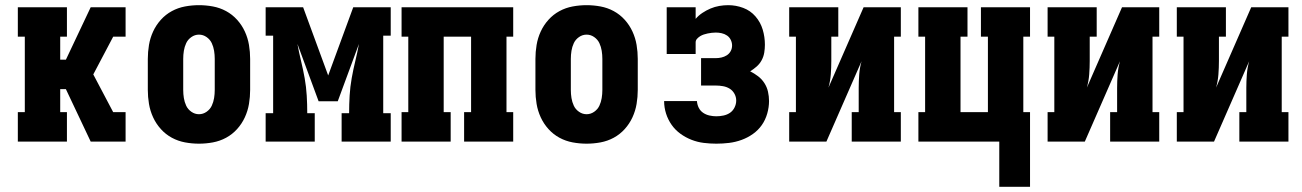

<svg xmlns="http://www.w3.org/2000/svg" viewBox="-20 -548 5040 743"><path d="M49 0V-114H76V-406H49V-520H239V-406H213V-317H235L331 -520H466V-406H418L341 -260L418 -114H466V0H331L235 -203H213V-114H239V0Z M750 8Q723 8 696 3Q669 -2 645 -15Q621 -28 602.5 -48.5Q584 -69 572.5 -94Q561 -119 556.5 -146Q552 -173 552 -200V-320Q552 -347 556.5 -374Q561 -401 572.5 -426Q584 -451 602.5 -471.5Q621 -492 645 -505Q669 -518 696 -523Q723 -528 750 -528Q777 -528 804 -523Q831 -518 855 -505Q879 -492 897.5 -471.5Q916 -451 927.5 -426Q939 -401 943.5 -374Q948 -347 948 -320V-200Q948 -173 943.5 -146Q939 -119 927.5 -94Q916 -69 897.5 -48.5Q879 -28 855 -15Q831 -2 804 3Q777 8 750 8ZM750 -106Q766 -106 779.5 -115.5Q793 -125 799.5 -139Q806 -153 808.5 -168.5Q811 -184 811 -200V-320Q811 -336 808.5 -351.5Q806 -367 799.5 -381Q793 -395 779.5 -404.5Q766 -414 750 -414Q734 -414 720.5 -404.5Q707 -395 700.5 -381Q694 -367 691.5 -351.5Q689 -336 689 -320V-200Q689 -184 691.5 -168.5Q694 -153 700.5 -139Q707 -125 720.5 -115.5Q734 -106 750 -106Z M1008 0V-110H1037V-410H1008V-520H1153L1250 -256L1347 -520H1492V-410H1463V-110H1492V0H1302V-110H1331Q1331 -144 1333 -178Q1335 -212 1341 -245.5Q1347 -279 1355 -312Q1363 -345 1369 -378L1287 -156H1213L1131 -378Q1137 -345 1145 -312Q1153 -279 1159 -245.5Q1165 -212 1167 -178Q1169 -144 1169 -110H1198V0Z M1534 0V-114H1560V-406H1534V-520H1966V-406H1940V-114H1966V0H1776V-114H1803V-406H1697V-114H1724V0Z M2250 8Q2223 8 2196 3Q2169 -2 2145 -15Q2121 -28 2102.5 -48.5Q2084 -69 2072.5 -94Q2061 -119 2056.5 -146Q2052 -173 2052 -200V-320Q2052 -347 2056.5 -374Q2061 -401 2072.5 -426Q2084 -451 2102.5 -471.5Q2121 -492 2145 -505Q2169 -518 2196 -523Q2223 -528 2250 -528Q2277 -528 2304 -523Q2331 -518 2355 -505Q2379 -492 2397.5 -471.5Q2416 -451 2427.5 -426Q2439 -401 2443.5 -374Q2448 -347 2448 -320V-200Q2448 -173 2443.5 -146Q2439 -119 2427.5 -94Q2416 -69 2397.5 -48.5Q2379 -28 2355 -15Q2331 -2 2304 3Q2277 8 2250 8ZM2250 -106Q2266 -106 2279.5 -115.5Q2293 -125 2299.5 -139Q2306 -153 2308.5 -168.5Q2311 -184 2311 -200V-320Q2311 -336 2308.5 -351.5Q2306 -367 2299.5 -381Q2293 -395 2279.5 -404.5Q2266 -414 2250 -414Q2234 -414 2220.5 -404.5Q2207 -395 2200.5 -381Q2194 -367 2191.5 -351.5Q2189 -336 2189 -320V-200Q2189 -184 2191.5 -168.5Q2194 -153 2200.5 -139Q2207 -125 2220.5 -115.5Q2234 -106 2250 -106Z M2752 8Q2728 8 2703.5 5Q2679 2 2656 -7Q2633 -16 2613 -30.5Q2593 -45 2579 -65Q2565 -85 2557.5 -108.5Q2550 -132 2550 -157H2677Q2678 -143 2684 -131Q2690 -119 2701 -111.5Q2712 -104 2725.5 -101Q2739 -98 2752 -98Q2766 -98 2780 -101Q2794 -104 2805 -111.5Q2816 -119 2822.5 -132Q2829 -145 2829 -159Q2829 -173 2822 -185.5Q2815 -198 2803.5 -205Q2792 -212 2778 -214.5Q2764 -217 2750 -217H2693V-323H2750Q2761 -323 2772 -325.5Q2783 -328 2792.5 -334Q2802 -340 2807.5 -350Q2813 -360 2813 -372Q2813 -383 2808 -393.5Q2803 -404 2793.5 -410.5Q2784 -417 2772.5 -419.5Q2761 -422 2750 -422Q2742 -422 2734 -421Q2726 -420 2718.5 -418.5Q2711 -417 2703.5 -414.5Q2696 -412 2689.5 -408Q2683 -404 2677.5 -398Q2672 -392 2672 -384V-339H2560V-520H2672V-475Q2683 -488 2698 -498Q2713 -508 2729.5 -515Q2746 -522 2763.5 -525Q2781 -528 2798 -528Q2828 -528 2856 -517.5Q2884 -507 2903.5 -484.5Q2923 -462 2931.5 -433.5Q2940 -405 2940 -375Q2940 -360 2937.5 -344.5Q2935 -329 2927.5 -315Q2920 -301 2908 -290.5Q2896 -280 2883 -272Q2899 -264 2913.5 -253Q2928 -242 2938 -226.5Q2948 -211 2952 -193Q2956 -175 2956 -157Q2956 -133 2949 -108.5Q2942 -84 2928 -64Q2914 -44 2893.5 -29.5Q2873 -15 2849.5 -6.5Q2826 2 2801.5 5Q2777 8 2752 8Z M3034 0V-114H3060V-406H3034V-520H3224V-406H3197V-312Q3197 -286 3195 -260Q3193 -234 3186 -209L3322 -520H3466V-406H3440V-114H3466V0H3276V-114H3303V-208Q3303 -234 3305 -260Q3307 -286 3314 -311L3178 0Z M3847 175V0H3534V-114H3560V-406H3534V-520H3724V-406H3697V-114H3803V-406H3776V-520H3966V-406H3940V-114H3966V175Z M4034 0V-114H4060V-406H4034V-520H4224V-406H4197V-312Q4197 -286 4195 -260Q4193 -234 4186 -209L4322 -520H4466V-406H4440V-114H4466V0H4276V-114H4303V-208Q4303 -234 4305 -260Q4307 -286 4314 -311L4178 0Z M4534 0V-114H4560V-406H4534V-520H4724V-406H4697V-312Q4697 -286 4695 -260Q4693 -234 4686 -209L4822 -520H4966V-406H4940V-114H4966V0H4776V-114H4803V-208Q4803 -234 4805 -260Q4807 -286 4814 -311L4678 0Z"/></svg>

Font: Iosevka Curly Slab Heavy
Style: Regular
Weight: 900
Monospace: yes
Designer: Belleve Invis
Foundry: Belleve Invis
Version: Version 22.1.2; ttfautohint (v1.8.4)